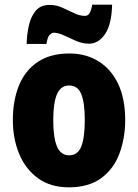

<svg xmlns="http://www.w3.org/2000/svg" viewBox="-20 -843 592 822"><path d="M516 -329Q516 -252 491.5 -186Q467 -120 413.5 -80.5Q360 -41 275 -41Q196 -41 142.5 -80Q89 -119 62 -184.5Q35 -250 35 -329Q35 -412 61 -476.5Q87 -541 141 -577.5Q195 -614 277 -614Q348 -614 402 -580.5Q456 -547 486 -483.5Q516 -420 516 -329ZM208 -328Q208 -254 224 -216Q240 -178 276 -178Q313 -178 328 -216Q343 -254 343 -329Q343 -403 328 -440Q313 -477 276 -477Q240 -477 224 -440Q208 -403 208 -328ZM94 -655Q95 -695 103.5 -733.5Q112 -772 133 -797Q154 -822 193 -822Q220 -822 246 -810.5Q272 -799 296.5 -787Q321 -775 344 -775Q356 -775 363 -786Q370 -797 375 -823H460Q458 -739 430 -697.5Q402 -656 361 -656Q333 -656 305.5 -668Q278 -680 253.5 -691.5Q229 -703 210 -703Q202 -703 192.5 -693.5Q183 -684 179 -655Z"/></svg>

Font: Noto Sans Tamil UI Condensed Black
Style: Regular
Weight: 900
Width: 3
Designer: Jelle Bosma - Monotype Design Team
Foundry: Monotype Imaging Inc.
Version: Version 2.004; ttfautohint (v1.8.4.7-5d5b)